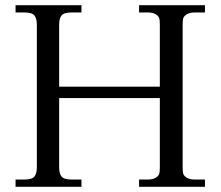

<svg xmlns="http://www.w3.org/2000/svg" viewBox="-20 -720 850 740"><path d="M770 0H516V-28H548Q570 -28 581 -35.5Q592 -43 594 -51Q596 -59 596 -74V-342H208V-74Q208 -52 217 -40Q226 -28 256 -28H294V0H40V-28H74Q104 -28 113 -40Q122 -52 122 -74V-626Q122 -648 113 -660Q104 -672 74 -672H40V-700H294V-672H256Q226 -672 217 -660Q208 -648 208 -626V-386H596V-626Q596 -641 594 -649Q592 -657 581 -664.5Q570 -672 548 -672H516V-700H770V-672H732Q710 -672 699 -664.5Q688 -657 686 -649Q684 -641 684 -626V-74Q684 -59 686 -51Q688 -43 699 -35.5Q710 -28 732 -28H770Z"/></svg>

Font: Montaga
Style: Regular
Weight: 400
Designer: Alejandra Rodriguez
Foundry: Alejandra Rodriguez
Version: Version 1.001